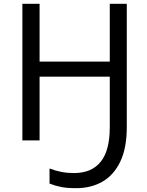

<svg xmlns="http://www.w3.org/2000/svg" viewBox="-20 -734 771 1004"><path d="M643 -70Q643 40 609 111Q575 182 515.5 216Q456 250 378 250Q331 250 300.5 244Q270 238 239 226V147Q270 159 301 165Q332 171 367 171Q459 171 506.5 112Q554 53 554 -68V-333H187V0H97V-714H187V-412H554V-714H643Z"/></svg>

Font: TSCustom
Style: Regular
Weight: 400
Designer: Monotype Design Team
Foundry: Monotype Imaging Inc.
Version: Version 2.004; ttfautohint (v1.8.3) -l 8 -r 50 -G 200 -x 14 